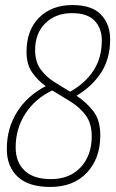

<svg xmlns="http://www.w3.org/2000/svg" viewBox="-20 -730 460 760"><path d="M179 10Q93 10 50 -30.5Q7 -71 7 -140Q7 -223 48 -287.5Q89 -352 161 -389Q129 -412 107 -443.5Q85 -475 85 -525Q85 -610 134.5 -660Q184 -710 267 -710Q344 -710 380 -672Q416 -634 416 -574Q416 -498 380.5 -443Q345 -388 283 -351Q321 -326 349 -290.5Q377 -255 377 -194Q377 -103 324 -46.5Q271 10 179 10ZM119 -532Q119 -487 139.5 -457.5Q160 -428 192 -407.5Q224 -387 258 -367Q319 -402 351 -452Q383 -502 383 -570Q383 -618 354.5 -648Q326 -678 265 -678Q200 -678 159.5 -638Q119 -598 119 -532ZM42 -147Q42 -88 77.5 -54.5Q113 -21 181 -21Q256 -21 299.5 -68Q343 -115 343 -190Q343 -242 319 -274Q295 -306 259 -328Q223 -350 187 -372Q118 -339 80 -279.5Q42 -220 42 -147Z"/></svg>

Font: Georama SemiCondensed ExtraLight
Style: Italic
Weight: 200
Width: 4
Italic angle: -9°
Designer: Jean-Baptiste Levee
Foundry: Production Type
Version: Version 1.000